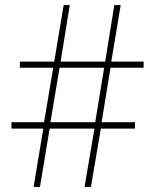

<svg xmlns="http://www.w3.org/2000/svg" viewBox="-20 -734 609 754"><path d="M414 -468 379 -254H510V-229H376L337 0H312L351 -229H175L137 0H112L150 -229H25V-254H153L189 -468H58V-492H193L230 -714H254L218 -492H393L429 -714H454L417 -492H544V-468ZM178 -254H354L389 -468H214Z"/></svg>

Font: Noto Sans Bengali SemiCondensed Thin
Style: Regular
Weight: 100
Width: 4
Designer: Joana Ranito - Universal Thirst; Jelle Bosma - Monotype Design Team
Foundry: Universal Thirst ehf.
Version: Version 3.000; ttfautohint (v1.8.4.7-5d5b)